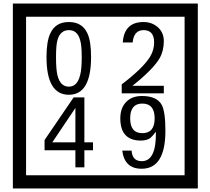

<svg xmlns="http://www.w3.org/2000/svg" viewBox="-20 -980 1195 1090"><path d="M1103 90H53V-960H1103ZM1028 15V-885H128V15ZM497 -656Q497 -442 371 -442Q244 -442 244 -656Q244 -744 265 -789Q294 -855 371 -855Q448 -855 477 -789Q497 -745 497 -656ZM444 -656Q444 -723 435 -752Q420 -809 371 -809Q322 -809 306 -752Q298 -723 298 -656Q298 -587 306 -553Q322 -488 371 -488Q419 -488 435 -554Q444 -587 444 -656ZM910 -450H671V-501Q792 -593 832 -658Q855 -696 855 -739Q855 -809 795 -809Q740 -809 733 -739H677Q685 -855 795 -855Q843 -855 876.5 -825Q910 -795 910 -747Q910 -691 886 -649Q848 -585 732 -493H910ZM508 -127H459V-30H408V-127H233V-185L398 -427H459V-172H508ZM408 -172V-367L277 -172ZM919 -238Q919 -22 784 -22Q687 -22 674 -125H727Q731 -65 785 -65Q868 -65 865 -232Q844 -205 834 -197Q814 -182 780 -182Q663 -182 663 -308Q663 -366 695.5 -400.5Q728 -435 786 -435Q870 -435 898 -385Q919 -346 919 -238ZM858 -308Q858 -392 788 -392Q719 -392 719 -308Q719 -224 788 -224Q858 -224 858 -308Z"/></svg>

Font: Unicode BMP Fallback SIL
Style: Regular
Weight: 400
Foundry: NRSI, SIL International
Version: Version 5.1 Based on Unicode 5.1